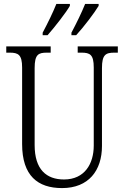

<svg xmlns="http://www.w3.org/2000/svg" viewBox="-20 -951 634 981"><path d="M345 -784V-771H369C408 -813 463 -886 484 -921V-931H415C397 -886 372 -835 345 -784ZM198 -784V-771H223C260 -813 317 -886 337 -921V-931H268C250 -886 225 -835 198 -784ZM297 10C433 10 501 -80 501 -205V-603C501 -672 520 -682 565 -682H582V-714H377V-682H396C440 -682 459 -672 459 -606V-207C459 -115 413 -34 307 -34C217 -34 157 -85 157 -210V-603C157 -673 176 -682 220 -682H239V-714H12V-682H29C73 -682 93 -672 93 -606V-215C93 -53 173 10 297 10Z"/></svg>

Font: Noto Serif Myanmar Condensed Light
Style: Regular
Weight: 300
Width: 3
Designer: Ben Mitchell and the Monotype Design Team
Foundry: Monotype Imaging Inc.
Version: Version 2.106